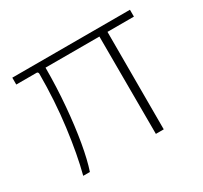

<svg xmlns="http://www.w3.org/2000/svg" viewBox="-113 -670 870 824"><g transform="rotate(-30 321.5 -258.5)"><path d="M482 -483V0H443L442 -483H175Q175 -386.5 167 -293.5Q159 -200.5 145.8 -124.5Q132.5 -48.5 116 0H83Q107 -91.5 123 -215.8Q139 -340 139 -473Q139 -477.5 136.8 -480.2Q134.5 -483 131 -483H30V-517H613V-483Z"/></g></svg>

Font: Public Sans VF
Style: Regular
Weight: 400
Designer: Pablo Impallari, Rodrigo Fuenzalida (Modified by Dan O. Williams and USWDS)
Version: Version 1.003